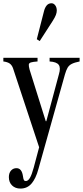

<svg xmlns="http://www.w3.org/2000/svg" viewBox="-25 -870 496 1148"><path d="M97 257.5Q66.5 257.5 47.2 238.8Q28 220 28 189Q28 164.5 40.8 150Q53.5 135.5 73.5 135.5Q105 135.5 112 182Q114.5 201 118 206.8Q121.5 212.5 129.5 212.5Q142.5 212.5 153.8 193.8Q165 175 176.5 132.5L209 10.5L52.5 -463Q45.5 -481.5 32.5 -490.5Q19.5 -499.5 -5 -502.5V-524.5H199.5V-502.5Q172 -500.5 160 -496.8Q148 -493 147.2 -483.5Q146.5 -474 152 -453.5L248.5 -145.5H252L327 -425Q339 -464.5 326.2 -482.2Q313.5 -500 271.5 -502.5V-524.5H451V-502.5Q421 -496.5 404.5 -488.2Q388 -480 379.2 -465.2Q370.5 -450.5 363 -424L205 139.5Q196.5 171 186.2 191.8Q176 212.5 166 224.5Q140 257.5 97 257.5ZM212.5 -624.5 195 -635.5 237.5 -801Q243 -824 254 -837.2Q265 -850.5 283 -850.5Q296 -850.5 305.2 -838.2Q314.5 -826 314.5 -807Q314.5 -794.5 309 -780.2Q303.5 -766 290.5 -745.5Z"/></svg>

Font: Libre Caslon Condensed
Style: Regular
Weight: 400
Designer: Pablo Impallari, Rodrigo Fuenzalida, Katja Schimmel, Ertekin Erdin
Foundry: Pablo Impallari, Rodrigo Fuenzalida
Version: Version 2.000; ttfautohint (v1.8.4.7-5d5b);gftools[0.9.33]